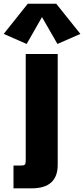

<svg xmlns="http://www.w3.org/2000/svg" viewBox="-55 -816 450 1026"><path d="M17.1 190.4V68.4H58.1Q73.7 68.4 78.1 63Q82.5 57.6 82.5 41V-527.3H253.4V64.5Q253.4 190.4 114.3 190.4ZM87.4 -581.1 -35.2 -634.8 93.3 -795.9H245.6L374.5 -634.8L252 -581.1L169.4 -724.6Z"/></svg>

Font: Schibsted Grotesk ExtraBold
Style: Regular
Weight: 800
Designer: Bakken & Baeck AS, Henrik Kongsvoll
Foundry: Schibsted ASA
Version: Version 1.100; ttfautohint (v1.8.4.7-5d5b);gftools[0.9.25]